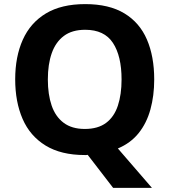

<svg xmlns="http://www.w3.org/2000/svg" viewBox="-20 -745 826 935"><path d="M731 -358Q731 -279 712.5 -212Q694 -145 655 -96.5Q616 -48 554 -22L720 170H531L407 9Q404 10 400 10Q396 10 393 10Q277 10 201.5 -36.5Q126 -83 90 -166Q54 -249 54 -359Q54 -469 91 -551.5Q128 -634 203.5 -679.5Q279 -725 395 -725Q511 -725 585.5 -680Q660 -635 695.5 -552.5Q731 -470 731 -358ZM213 -358Q213 -285 231.5 -231Q250 -177 290 -147Q330 -117 393 -117Q457 -117 496.5 -146.5Q536 -176 554 -230.5Q572 -285 572 -358Q572 -472 530 -536Q488 -600 395 -600Q331 -600 291 -570Q251 -540 232 -486Q213 -432 213 -358Z"/></svg>

Font: Noto Sans Hebrew Thin
Style: Bold
Weight: 700
Version: Version 3.001